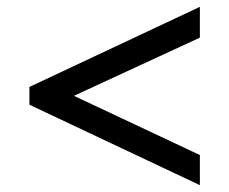

<svg xmlns="http://www.w3.org/2000/svg" viewBox="-20 -529 670 561"><path d="M66 -275V-223L564 12V-76L196 -249L564 -419V-509Z"/></svg>

Font: Rosario
Style: Bold
Weight: 700
Designer: Hector Gatti
Foundry: Omnibus Type
Version: Version 1.100